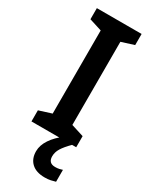

<svg xmlns="http://www.w3.org/2000/svg" viewBox="-239 -766 832 1048"><g transform="rotate(30 176.5 -242.5)"><path d="M317 0H35V-70L114 -95V-619L35 -644V-714H317V-644L238 -619V-95L317 -70ZM228 108Q228 151 271 151Q285 151 296.5 148.5Q308 146 316 143V218Q303 222 287 225.5Q271 229 250 229Q196 229 167 202Q138 175 138 128Q138 90 163.5 52Q189 14 232 -17L291 0Q258 33 243 57.5Q228 82 228 108Z"/></g></svg>

Font: Noto Sans Georgian SemiCondensed SemiBold
Style: Regular
Weight: 600
Width: 4
Designer: Monotype Design Team, Akaki Razmadze
Foundry: Google LLC
Version: Version 2.005; ttfautohint (v1.8.4.7-5d5b)